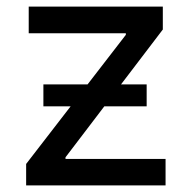

<svg xmlns="http://www.w3.org/2000/svg" viewBox="-20 -561 580 581"><path d="M59.1 0V-64.9L360.8 -455.6V-460.4H66.9V-541H472.7V-471.7L178.2 -85V-80.1H481V0ZM111.3 -239.3V-305.7H423.8V-239.3Z"/></svg>

Font: Inter 17pt
Style: Regular
Weight: 400
Version: Version 4.001;git-66647c0bb